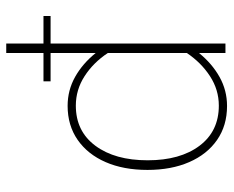

<svg xmlns="http://www.w3.org/2000/svg" viewBox="-84 -634 723 594"><g transform="rotate(-90 277.0 -336.5)"><path d="M524.9 -563V-541H322.8V-563ZM48.8 -241.2Q48.8 -315.4 73 -370.8Q97.2 -426.3 141.8 -457.3Q186.5 -488.3 247.1 -488.3Q295.4 -488.3 336.7 -465.1Q377.9 -441.9 410.6 -401.4V-678.2H439.9V0H410.6V-82Q377.9 -41.5 336.4 -18.3Q294.9 4.9 246.6 4.9Q186 4.9 141.6 -25.9Q97.2 -56.6 73 -112.1Q48.8 -167.5 48.8 -241.2ZM78.6 -240.7Q78.6 -140.1 123.5 -80.3Q168.5 -20.5 247.6 -20.5Q296.9 -20.5 338.9 -47.9Q380.9 -75.2 410.6 -119.6V-363.8Q380.9 -408.7 338.9 -435.8Q296.9 -462.9 247.6 -462.9Q168.5 -462.9 123.5 -402.3Q78.6 -341.8 78.6 -240.7Z"/></g></svg>

Font: Estedad-FD Thin
Style: Regular
Weight: 100
Designer: Amin Abedi
Version: Version 7.3